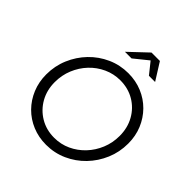

<svg xmlns="http://www.w3.org/2000/svg" viewBox="-240 -1089 1273 1273"><g transform="rotate(45 397.0 -452.5)"><path d="M391 11Q321 11 261 -14Q201 -39 156.5 -84Q112 -129 87 -189.5Q62 -250 62 -320Q62 -400 92 -470.5Q122 -541 174 -595Q226 -649 295 -680Q364 -711 442 -711Q512 -711 572 -686Q632 -661 676.5 -616Q721 -571 746 -511Q771 -451 771 -380Q771 -300 741 -229.5Q711 -159 659 -105Q607 -51 538 -20Q469 11 391 11ZM396 -60Q458 -60 512 -85Q566 -110 607 -153.5Q648 -197 671.5 -254Q695 -311 695 -376Q695 -451 661.5 -511Q628 -571 569.5 -605.5Q511 -640 437 -640Q376 -640 321.5 -615Q267 -590 226 -546.5Q185 -503 161.5 -446Q138 -389 138 -324Q138 -249 171.5 -189.5Q205 -130 263.5 -95Q322 -60 396 -60ZM325 -795 453 -916H532L608 -795H550L486 -875L387 -795Z"/></g></svg>

Font: Red Hat Display
Style: Italic
Weight: 300
Italic angle: -12°
Designer: Pentagram, MCKL
Foundry: Pentagram, MCKL
Version: Version 1.023